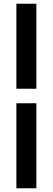

<svg xmlns="http://www.w3.org/2000/svg" viewBox="-20 -758 284 1030"><path d="M68 252V-204H175V252ZM68 -282V-738H175V-282Z"/></svg>

Font: Celebes
Style: Bold
Weight: 700
Designer: Anugrah Pasau
Foundry: Lafontype
Version: Version 1.000; ttfautohint (v1.8.4)